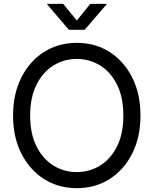

<svg xmlns="http://www.w3.org/2000/svg" viewBox="-20 -960 792 991"><path d="M376.5 11.2Q280.8 11.2 206.5 -36.4Q132.3 -84 89.8 -168.5Q47.4 -252.9 47.4 -363.3Q47.4 -474.6 89.8 -559.1Q132.3 -643.6 206.5 -691.2Q280.8 -738.8 376.5 -738.8Q472.2 -738.8 546.4 -691.2Q620.6 -643.6 662.8 -559.1Q705.1 -474.6 705.1 -363.3Q705.1 -252.9 662.8 -168.5Q620.6 -84 546.4 -36.4Q472.2 11.2 376.5 11.2ZM376.5 -71.8Q441.9 -71.8 496.6 -105.5Q551.3 -139.2 584 -204.3Q616.7 -269.5 616.7 -363.3Q616.7 -458 584 -523.2Q551.3 -588.4 496.6 -622.1Q441.9 -655.8 376.5 -655.8Q310.5 -655.8 255.9 -622.1Q201.2 -588.4 168.5 -522.9Q135.7 -457.5 135.7 -363.3Q135.7 -269.5 168.5 -204.3Q201.2 -139.2 255.9 -105.5Q310.5 -71.8 376.5 -71.8ZM306.2 -939.9 376.5 -854 445.8 -939.9H530.8V-938.5L417 -806.2H335.4L222.7 -938.5V-939.9Z"/></svg>

Font: Inter 28pt
Style: Regular
Weight: 400
Designer: Rasmus Andersson
Foundry: rsms
Version: Version 4.001;git-66647c0bb